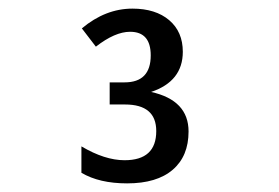

<svg xmlns="http://www.w3.org/2000/svg" viewBox="-20 -741 640 441"><path d="M327.1 -529.8Q413.1 -510.7 413.1 -439Q413.1 -382.3 376.7 -351.1Q340.3 -319.8 272 -319.8Q208 -319.8 167 -344.2V-404.8Q220.7 -373 266.1 -373Q338.9 -373 338.9 -439.9Q338.9 -501 267.1 -501H231.9V-551.8H266.1Q326.2 -551.8 326.2 -613.8Q326.2 -668 278.8 -668Q244.1 -668 200.2 -633.8L168 -675.8Q222.2 -721.2 284.2 -721.2Q337.4 -721.2 368.7 -694.6Q399.9 -668 399.9 -622.1Q399.9 -554.2 327.1 -529.8Z"/></svg>

Font: Droid Sans Mono
Style: Regular
Weight: 400
Monospace: yes
Version: Version 1.00 build 112